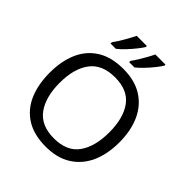

<svg xmlns="http://www.w3.org/2000/svg" viewBox="-251 -1109 1283 1283"><g transform="rotate(45 390.5 -467.0)"><path d="M720 -358Q720 -247 682.5 -164.5Q645 -82 572 -36Q499 10 391 10Q280 10 206.5 -36Q133 -82 97 -165Q61 -248 61 -359Q61 -469 97 -551Q133 -633 206.5 -679Q280 -725 392 -725Q499 -725 572 -679.5Q645 -634 682.5 -551.5Q720 -469 720 -358ZM156 -358Q156 -223 213 -145.5Q270 -68 391 -68Q513 -68 569 -145.5Q625 -223 625 -358Q625 -493 569 -569.5Q513 -646 392 -646Q271 -646 213.5 -569.5Q156 -493 156 -358ZM570 -934Q560 -917 537 -888Q514 -859 487 -830.5Q460 -802 437 -784H387V-796Q401 -815 417 -841Q433 -867 448.5 -894.5Q464 -922 474 -944H570ZM394 -934Q384 -917 361 -888Q338 -859 311 -830.5Q284 -802 261 -784H211V-796Q232 -825 257 -867.5Q282 -910 298 -944H394Z"/></g></svg>

Font: Noto Sans Imperial Aramaic
Style: Regular
Weight: 400
Designer: Monotype Design Team
Foundry: Monotype Imaging Inc.
Version: Version 2.001; ttfautohint (v1.8.4.7-5d5b)